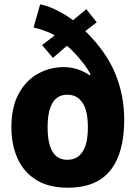

<svg xmlns="http://www.w3.org/2000/svg" viewBox="-20 -855 620 880"><path d="M272.5 -547.4Q335.9 -547.4 391.6 -509.8L395 -512.7Q384.8 -535.2 364.7 -561.3Q344.7 -587.4 323.5 -610.4Q302.2 -633.3 286.6 -645L222.7 -589.8L172.9 -648.4L231 -692.9Q212.4 -704.1 184.6 -714.1Q156.7 -724.1 133.8 -729L164.1 -835Q199.7 -828.6 241.2 -807.6Q282.7 -786.6 314.9 -762.2L375.5 -813L423.3 -752.9L371.1 -712.4Q467.8 -617.2 508.5 -517.3Q549.3 -417.5 549.3 -306.6Q549.3 -153.3 485.8 -74Q422.4 5.4 291 5.4Q203.1 5.4 145.8 -30.5Q88.4 -66.4 60.3 -129.2Q32.2 -191.9 32.2 -271.5Q32.2 -363.8 65.4 -425Q98.6 -486.3 153.3 -516.8Q208 -547.4 272.5 -547.4ZM288.6 -420.9Q198.2 -420.9 198.2 -271.5Q198.2 -122.6 288.6 -122.6Q334 -122.6 358.4 -159.4Q382.8 -196.3 382.8 -271.5Q382.8 -347.2 358.2 -384Q333.5 -420.9 288.6 -420.9Z"/></svg>

Font: Estedad-FD ExtraBold
Style: Regular
Weight: 800
Designer: Amin Abedi
Version: Version 7.3